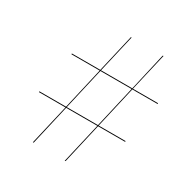

<svg xmlns="http://www.w3.org/2000/svg" viewBox="-174 -895 1003 1042"><g transform="rotate(30 328.0 -374.5)"><path d="M66 -252H233L293 -513H116V-518H294L349 -755H353.5L298.5 -518H494.5L548.5 -754L553.5 -755L498.5 -518H656V-513H497.5L437.5 -252H606V-247H436.5L378.5 5L373.5 6L432 -247H236.5L178.5 5H173.5L232 -247H66ZM237.5 -252H433L493 -513H297.5Z"/></g></svg>

Font: Bodoni* 36pt
Style: Bold Italic
Weight: 700
Italic angle: -13°
Version: Version 2.3